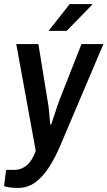

<svg xmlns="http://www.w3.org/2000/svg" viewBox="-32 -743 529 945"><path d="M57 182Q27 182 9.5 178.5Q-8 175 -12 173L-2 93H43Q71 93 98 72Q125 51 144 0L48 -526H157L201 -255Q204 -241 206.5 -221.5Q209 -202 210.5 -182.5Q212 -163 213.5 -148.5Q215 -134 216 -130H220Q221 -134 226 -148Q231 -162 237 -181Q243 -200 249.5 -219.5Q256 -239 262 -254L369 -526H477L265 -27Q241 30 211 77.5Q181 125 143 153.5Q105 182 57 182ZM207 -591 311 -723H421L422 -720L296 -591Z"/></svg>

Font: Archivo Narrow SemiBold
Style: Italic
Weight: 600
Italic angle: -8°
Designer: Hector Gatti
Foundry: Omnibus-Type
Version: Version 3.002